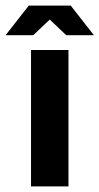

<svg xmlns="http://www.w3.org/2000/svg" viewBox="-48 -667 356 687"><path d="M63 0V-488H197V0ZM288 -541H189L130 -597L71 -541H-28L55 -647H205Z"/></svg>

Font: Squada One
Style: Regular
Weight: 400
Designer: Joe Prince
Foundry: Joe Prince
Version: Version 1.001